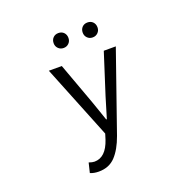

<svg xmlns="http://www.w3.org/2000/svg" viewBox="-167 -933 1333 1334"><g transform="rotate(-20 500.0 -266.5)"><path d="M339.8 234.4Q304.7 234.4 276.4 222.7L293.9 150.4Q318.4 159.2 335 159.2Q418.9 159.2 458 42L470.7 1L252 -543H347.7L458 -241.2Q466.8 -215.8 485.4 -162.6Q503.9 -109.4 510.7 -88.9H515.6Q551.8 -209 561.5 -241.2L658.2 -543H747.1L542 44.9Q509.8 134.8 462.9 184.6Q416 234.4 339.8 234.4ZM348.6 -710.9Q348.6 -735.4 363.8 -751Q378.9 -766.6 403.3 -766.6Q427.7 -766.6 442.9 -751Q458 -735.4 458 -710.9Q458 -687.5 442.4 -671.9Q426.8 -656.2 403.3 -656.2Q379.9 -656.2 364.3 -671.9Q348.6 -687.5 348.6 -710.9ZM563.5 -710.9Q563.5 -735.4 578.6 -751Q593.8 -766.6 618.2 -766.6Q642.6 -766.6 657.7 -751Q672.9 -735.4 672.9 -710.9Q672.9 -687.5 657.2 -671.9Q641.6 -656.2 618.2 -656.2Q594.7 -656.2 579.1 -671.9Q563.5 -687.5 563.5 -710.9Z"/></g></svg>

Font: GenEi Gothic M Regular
Style: Regular
Weight: 400
Designer: o_tamon (Modified); [Source Han Sans]
Ryoko NISHIZUKA  (kana & ideographs); Paul D. Hunt (Latin, Greek & Cyrillic); Wenl
Version: Version 1.1a;Original Version 1.004